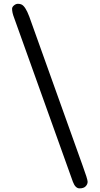

<svg xmlns="http://www.w3.org/2000/svg" viewBox="-20 -865 532 1025"><path d="M43.9 0ZM420.9 18.6 136.3 -776.4Q114.8 -834 92.8 -841.8Q86 -844.7 75.5 -844.7Q65 -844.7 54.7 -836.2Q44.5 -827.6 44.5 -818.4Q44.5 -797.9 55.2 -770.5L369.1 105.5Q382.3 140.6 404.5 140.6Q426.8 140.6 437.3 129.6Q447.8 118.7 447.8 105.2Q447.8 91.8 420.9 18.6Z"/></svg>

Font: Stoke
Style: Regular
Weight: 400
Designer: Nicole Fally
Foundry: Nicole Fally
Version: Version 1.002